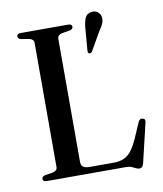

<svg xmlns="http://www.w3.org/2000/svg" viewBox="-84 -809 759 894"><g transform="rotate(-10 295.0 -361.5)"><path d="M295.5 -672 258 -666Q247 -663.5 241.2 -658Q235.5 -652.5 235.5 -643.5V-60Q235.5 -44 245.5 -37Q255.5 -30 275.5 -30H388Q415 -30 435.2 -38Q455.5 -46 471.8 -66Q488 -86 504.5 -122.5L537 -197Q540.5 -204.5 545.5 -207.5Q550.5 -210.5 557 -209Q564.5 -207.5 567.2 -202.5Q570 -197.5 567.5 -188.5L524 -5Q521 7 516.2 12.2Q511.5 17.5 502.5 17.5Q495 17.5 487 13.2Q479 9 468.5 4.5Q458 0 442 0H67Q58 0 53.8 -3.8Q49.5 -7.5 49.5 -13Q49.5 -24 63.5 -28L101 -34Q112 -36.5 117.8 -42Q123.5 -47.5 123.5 -56.5V-643.5Q123.5 -652.5 117.8 -658Q112 -663.5 101 -666L63.5 -672Q49.5 -676 49.5 -687Q49.5 -693 53.8 -696.5Q58 -700 67 -700H292Q301.5 -700 305.8 -696.5Q310 -693 310 -687Q310 -676 295.5 -672ZM368 -670Q370.5 -700 378.8 -718Q387 -736 407.5 -739Q425 -742 437.5 -732.8Q450 -723.5 452.5 -709.5Q455.5 -693.5 449.2 -678.5Q443 -663.5 431 -647L379 -556.5Q376.5 -553.5 372.5 -551.8Q368.5 -550 364.5 -551.5Q360.5 -553.5 360 -557.2Q359.5 -561 359.5 -566Z"/></g></svg>

Font: Fraunces 60pt
Style: Regular
Weight: 400
Version: Version 1.000;[b76b70a41]